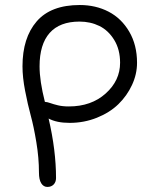

<svg xmlns="http://www.w3.org/2000/svg" viewBox="-20 -760 606 758"><path d="M167 -22Q151.9 -22 142.8 -36.4Q133.8 -50.8 133.8 -79.1Q133.8 -136.7 123.5 -198.5Q113.3 -260.3 101.3 -304.2Q89.4 -348.1 79.1 -401.6Q68.8 -455.1 68.8 -498Q68.8 -610.8 124.8 -675.5Q180.7 -740.2 294.9 -740.2Q357.9 -740.2 408.7 -713.9Q459.5 -687.5 490.2 -635Q521 -582.5 521 -512.2Q521 -467.3 501.2 -424.6Q481.4 -381.8 447.3 -348.6Q413.1 -315.4 362.5 -295.2Q312 -274.9 254.9 -274.9Q203.6 -274.9 171.9 -292Q201.2 -166.5 201.2 -57.1Q201.2 -41.5 191.9 -31.7Q182.6 -22 167 -22ZM136.2 -498Q136.2 -440.4 157.2 -357.9Q166.5 -357.4 178.7 -353Q190.9 -348.6 209 -344.2Q227.1 -339.8 252 -339.8Q340.3 -339.8 397.2 -390.9Q454.1 -441.9 454.1 -512.2Q454.1 -564.5 430.9 -602.3Q407.7 -640.1 372.3 -657.5Q336.9 -674.8 293.9 -674.8Q215.8 -674.8 176 -629.9Q136.2 -585 136.2 -498Z"/></svg>

Font: Shantell Sans Bouncy
Style: Regular
Weight: 300
Designer: Stephen Nixon, Anya Danilova, Shantell Martin
Foundry: Arrow Type
Version: Version 1.006;[9816181b4]